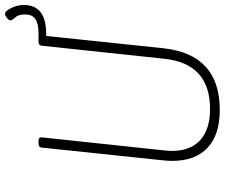

<svg xmlns="http://www.w3.org/2000/svg" viewBox="-84 -788 879 750"><g transform="rotate(-90 355.0 -413.5)"><path d="M300 6Q203 6 152 -42Q101 -90 101 -180Q101 -188 101.5 -196.5Q102 -205 103 -214L153 -690Q154 -702 170 -702H178Q194 -702 193 -690L142 -211Q140 -196 140 -181Q140 -109 182 -70.5Q224 -32 304 -32Q481 -32 500 -211L551 -690Q552 -702 568 -702H576Q592 -702 591 -690L541 -214Q517 6 300 6ZM571 -672 574 -702H599Q638 -702 655.5 -714.5Q673 -727 673 -755Q673 -781 661.5 -793Q650 -805 650 -812Q650 -818 659.5 -825.5Q669 -833 675 -833Q686 -833 698 -809Q710 -785 710 -759Q710 -672 596 -672Z"/></g></svg>

Font: Asap Semi Condensed Semi Condensed Thin
Style: Italic
Weight: 100
Width: 4
Italic angle: -6°
Designer: Pablo Cosgaya
Foundry: Omnibus-Type
Version: Version 3.001; ttfautohint (v1.8.4.7-5d5b)